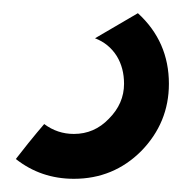

<svg xmlns="http://www.w3.org/2000/svg" viewBox="-20 -61 276 291"><path d="M189 -41 124 -3Q145 5 157 24Q168 42 168 66Q168 96 145 119Q123 142 92 142Q67 142 47 127Q47 127 36 140Q25 153 4 180Q42 210 92 210Q152 210 194 168Q236 125 236 66Q236 2 189 -41Z"/></svg>

Font: Unageo
Style: Regular
Weight: 400
Designer: Richard Sepsi
Foundry: Richard Sepsi
Version: Version 2.000